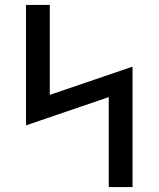

<svg xmlns="http://www.w3.org/2000/svg" viewBox="-20 -755 640 775"><path d="M419 0V-363L85 -249V-735H181V-372L515 -486V0Z"/></svg>

Font: Iosevka Aile Medium
Style: Regular
Weight: 500
Designer: Belleve Invis
Foundry: Belleve Invis
Version: Version 27.3.5; ttfautohint (v1.8.4)